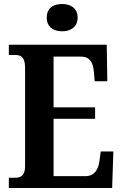

<svg xmlns="http://www.w3.org/2000/svg" viewBox="-20 -937 611 957"><path d="M290 -781C331 -781 367 -802 367 -849C367 -897 331 -917 290 -917C246 -917 213 -897 213 -849C213 -802 246 -781 290 -781ZM24 0H539L545 -182H482L476 -136C470 -92 451 -59 406 -59H247V-345H454V-402H247V-655H382C428 -655 444 -626 448 -578L452 -532H515L512 -714H24V-663H55C82 -663 105 -655 105 -600V-109C105 -66 87 -51 57 -51H24Z"/></svg>

Font: Noto Serif Georgian Condensed Bold
Style: Regular
Weight: 700
Width: 3
Designer: Monotype Design Team, Akaki Razmadze
Foundry: Google LLC
Version: Version 2.003